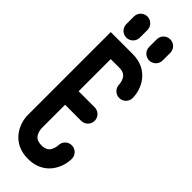

<svg xmlns="http://www.w3.org/2000/svg" viewBox="-296 -913 929 929"><g transform="rotate(45 169.0 -448.0)"><path d="M228.5 -751.4C254 -751.4 274.8 -772.1 274.8 -797.6V-849.7C274.8 -875.3 254.1 -896 228.5 -896C202.9 -896 182.2 -875.3 182.2 -849.7V-797.7C182.2 -772.1 202.9 -751.4 228.5 -751.4ZM72.3 -751.4C97.9 -751.4 118.6 -772.1 118.6 -797.6V-849.7C118.6 -875.3 97.9 -896 72.3 -896C46.7 -896 26 -875.3 26 -849.7V-797.7C26 -772.1 46.7 -751.4 72.3 -751.4ZM150.4 0.1C260.7 0.1 300.8 -89.8 300.7 -150.4C300.7 -176 280 -196.7 254.4 -196.7C228.8 -196.7 208.1 -176 208.1 -150.4C208.1 -150.2 207.5 -134 200 -119C193.9 -106.7 182.6 -92.5 150.3 -92.5C119 -92.5 107.8 -105.6 101.6 -117.1C93.1 -132.8 92.5 -150.3 92.5 -150.3V-312.3H202.5C228 -312.3 248.7 -333 248.8 -358.5C248.8 -384.1 228.1 -404.8 202.5 -404.8H92.5V-624.6H150.4C181.7 -624.6 192.9 -611.5 199.1 -600C207.6 -584.3 208.2 -566.8 208.2 -566.8C208.2 -541.2 228.9 -520.5 254.5 -520.5C280.1 -520.5 300.8 -541.2 300.8 -566.8C300.8 -627.3 260.7 -717.2 150.4 -717.2H0V-358.5V-150.3C0 -89.8 40 0.1 150.4 0.1Z"/></g></svg>

Font: Cactron
Style: Regular
Weight: 400
Version: Version 1.0